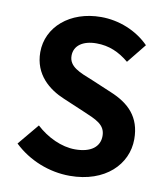

<svg xmlns="http://www.w3.org/2000/svg" viewBox="-85 -826 794 911"><g transform="rotate(10 312.0 -370.0)"><path d="M312 14C483 14 584 -89 584 -210C584 -317 525 -374 435 -411L338 -452C275 -477 222 -496 222 -549C222 -598 264 -627 329 -627C390 -627 439 -605 486 -566L561 -659C501 -720 415 -754 329 -754C179 -754 73 -661 73 -540C73 -432 148 -372 223 -341L322 -299C388 -271 433 -254 433 -199C433 -147 392 -114 315 -114C250 -114 180 -147 127 -196L42 -94C114 -25 213 14 312 14Z"/></g></svg>

Font: Noto Sans CJK JP Bold
Style: Regular
Weight: 700
Designer: Ryoko NISHIZUKA (kana & ideographs); Paul D. Hunt (Latin, Greek & Cyrillic); Wenlong ZHANG (bopomofo); Sandoll Communica
Foundry: Adobe Systems Incorporated
Version: Version 1.004;PS 1.004;hotconv 1.0.82;makeotf.lib2.5.63406